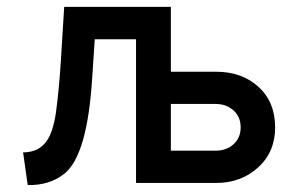

<svg xmlns="http://www.w3.org/2000/svg" viewBox="-20 -526 847 552"><path d="M771 -159.7Q771 -88.9 721.9 -44.4Q672.9 0 601.1 0H371.1V-413.1H252.4L245.1 -302.7Q231.4 -82 166.5 -27.8Q122.6 7.8 59.6 5.9L46.4 -87.9Q92.3 -87.9 115.2 -122.1Q132.3 -147 140.6 -200.7Q150.4 -272.9 155.3 -356.9L164.6 -506.3H471.2V-319.8H601.1Q675.3 -319.8 723.1 -276.4Q771 -232.9 771 -159.7ZM671.9 -159.7Q671.9 -189.9 651.4 -208.5Q630.9 -227.1 600.1 -227.1H471.2V-92.8H600.1Q630.9 -92.8 651.4 -111.3Q671.9 -129.9 671.9 -159.7Z"/></svg>

Font: Alte DIN 1451 Mittelschrift
Style: Regular
Weight: 400
Designer: Peter Wiegel
Foundry: Peter Wiegel
Version: Version 1.002 September 20, 2019